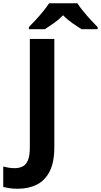

<svg xmlns="http://www.w3.org/2000/svg" viewBox="-94 -954 622 1184"><path d="M15 210Q-14 210 -36 206.5Q-58 203 -74 199V73Q-58 77 -40.5 80Q-23 83 -3 83Q23 83 44.5 73Q66 63 78 35Q90 7 90 -45V-714H241V-46Q241 46 212.5 102.5Q184 159 133 184.5Q82 210 15 210ZM383 -934Q397 -912 419.5 -884.5Q442 -857 466 -831Q490 -805 508 -787V-774H409Q383 -790 352 -811.5Q321 -833 295 -860Q269 -833 239 -812Q209 -791 183 -774H84V-787Q103 -806 126.5 -831.5Q150 -857 172.5 -884.5Q195 -912 209 -934Z"/></svg>

Font: Noto Sans IKEA
Style: Bold
Weight: 600
Designer: Monotype Design Team
Foundry: Monotype Imaging Inc.
Version: Version 2.001